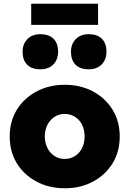

<svg xmlns="http://www.w3.org/2000/svg" viewBox="-20 -998 692 1028"><path d="M32 -267Q32 -348 70 -410Q108 -472 175 -508Q242 -544 327 -544Q412 -544 478.5 -508Q545 -472 583 -410Q621 -348 621 -267Q621 -186 583 -124Q545 -62 478.5 -26Q412 10 327 10Q242 10 175 -26Q108 -62 70 -124Q32 -186 32 -267ZM433 -267Q433 -303 419.5 -330Q406 -357 381.5 -372.5Q357 -388 327 -388Q296 -388 272 -372.5Q248 -357 234 -329.5Q220 -302 220 -267Q220 -233 234 -205.5Q248 -178 272 -162.5Q296 -147 327 -147Q357 -147 381.5 -162.5Q406 -178 419.5 -205.5Q433 -233 433 -267ZM360 -721Q360 -762 385.5 -788.5Q411 -815 455 -815Q500 -815 525 -791Q550 -767 550 -721Q550 -679 524.5 -653Q499 -627 455 -627Q409 -627 384.5 -651.5Q360 -676 360 -721ZM101 -721Q101 -762 126.5 -788.5Q152 -815 196 -815Q241 -815 266 -791Q291 -767 291 -721Q291 -679 265.5 -653Q240 -627 196 -627Q150 -627 125.5 -651.5Q101 -676 101 -721ZM147 -865V-978H505V-865Z"/></svg>

Font: Mach ExtraBold
Style: Regular
Weight: 800
Version: Version 1.002